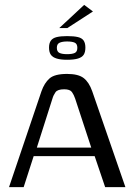

<svg xmlns="http://www.w3.org/2000/svg" viewBox="-20 -767 554 787"><path d="M17 0 150 -393Q162 -427 183 -445.5Q204 -464 255 -464Q301 -464 323 -447Q345 -430 358 -393L494 0H411L368 -127H118L77 0ZM131 -162H354L288 -363Q283 -378 275 -389.5Q267 -401 243 -401Q216 -401 207.5 -389Q199 -377 195 -363ZM255 -522Q229 -522 212.5 -527Q196 -532 188.5 -542.5Q181 -553 181 -572Q181 -590 188.5 -600.5Q196 -611 212.5 -615Q229 -619 255 -619Q283 -619 299.5 -615Q316 -611 323 -600.5Q330 -590 330 -572Q330 -553 323 -542.5Q316 -532 299.5 -527Q283 -522 255 -522ZM255 -545Q276 -545 286.5 -550Q297 -555 297 -571Q297 -587 286.5 -592Q276 -597 255 -597Q236 -597 224.5 -592Q213 -587 213 -571Q213 -555 224 -550Q235 -545 255 -545ZM223 -652 325 -747 361 -720 256 -652Z"/></svg>

Font: Genos Thin
Style: Regular
Weight: 400
Version: Version 1.010